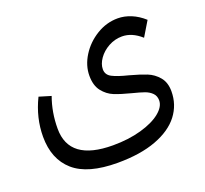

<svg xmlns="http://www.w3.org/2000/svg" viewBox="-118 -713 1024 957"><g transform="rotate(-20 394.5 -234.5)"><path d="M552 -287Q607 -272 641 -258.5Q675 -245 699.5 -216Q724 -187 724 -140Q724 -69 682 -14Q640 41 556 72.5Q472 104 351 104Q193 104 119 39Q45 -26 45 -145Q45 -245 92 -341L155 -322Q127 -245 127 -158Q127 14 359 14Q442 14 509 -5Q576 -24 613.5 -54.5Q651 -85 651 -118Q651 -142 636 -157Q621 -172 598.5 -180Q576 -188 536 -198Q481 -212 447.5 -225.5Q414 -239 390 -269.5Q366 -300 366 -352Q366 -406 398 -457Q430 -508 483 -540.5Q536 -573 596 -573Q631 -573 666.5 -558.5Q702 -544 734 -515L687 -437Q638 -481 585 -481Q547 -481 513.5 -462.5Q480 -444 460 -415.5Q440 -387 440 -359Q440 -330 467.5 -315.5Q495 -301 552 -287Z"/></g></svg>

Font: FiraGOUPP
Style: Medium
Weight: 400
Designer: bBox Type
Foundry: bBox Type GmbH
Version: Version 1.001